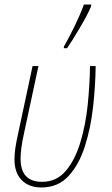

<svg xmlns="http://www.w3.org/2000/svg" viewBox="-20 -819 496 849"><path d="M277 -606Q298 -637 333 -696Q368 -755 382 -789L384 -799H351Q336 -757 310 -703.5Q284 -650 263 -614L262 -606ZM403 -527H378Q377 -446 368 -357Q359 -268 335.5 -190Q312 -112 271 -63.5Q230 -15 166 -15Q71 -15 71 -117Q71 -160 85 -224L150 -527H124L59 -223Q52 -192 48 -165Q44 -138 44 -115Q44 -55 76 -22.5Q108 10 163 10Q236 10 282.5 -40Q329 -90 355 -171Q381 -252 391.5 -345.5Q402 -439 403 -527Z"/></svg>

Font: Noto Sans Display SemiCondensed Thin
Style: Italic
Weight: 250
Width: 4
Designer: Monotype Design team
Foundry: Monotype Imaging Inc.
Version: 1.000